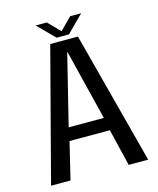

<svg xmlns="http://www.w3.org/2000/svg" viewBox="-116 -865 781 947"><g transform="rotate(-15 274.0 -391.5)"><path d="M26 0H125.5L171 -189H377L422.5 0H522L344.5 -676H203ZM184.5 -255.5 273.5 -615.5H275L364 -255.5ZM241.5 -698H304.5L389.5 -783H333.5L273.5 -722.5L214 -783H157Z"/></g></svg>

Font: Anybody SemiCondensed
Style: Regular
Weight: 400
Width: 4
Version: Version 1.113;gftools[0.9.25]